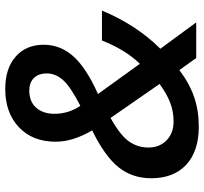

<svg xmlns="http://www.w3.org/2000/svg" viewBox="-43 -722 775 729"><g transform="rotate(-90 344.5 -357.5)"><path d="M365.2 -633.8Q322.8 -633.8 299.8 -607.4Q276.9 -581.1 276.9 -538.1Q276.9 -484.9 307.1 -439.9Q378.9 -476.6 404.5 -505.1Q430.2 -533.7 430.2 -566.9Q430.2 -599.1 412.6 -616.5Q395 -633.8 365.2 -633.8ZM248 -85.9Q285.6 -85.9 319.8 -99.1Q354 -112.3 390.1 -139.2L261.2 -325.2Q196.3 -289.1 172.6 -256.1Q148.9 -223.1 148.9 -181.2Q148.9 -139.2 176.3 -112.5Q203.6 -85.9 248 -85.9ZM32.2 -170.9Q32.2 -242.7 74 -294.9Q115.7 -347.2 213.9 -395Q170.9 -468.8 170.9 -533.2Q170.9 -621.1 225.8 -673.1Q280.8 -725.1 371.1 -725.1Q449.2 -725.1 494.1 -685.5Q539.1 -646 539.1 -579.1Q539.1 -516.1 495.4 -466.8Q451.7 -417.5 352.1 -373L466.8 -213.9Q520 -268.6 555.2 -357.9H668.9Q613.8 -226.1 523.9 -136.2L624 0H488.8L442.9 -64Q391.1 -24.9 339.8 -7.6Q288.6 9.8 228 9.8Q135.3 9.8 83.7 -37.8Q32.2 -85.4 32.2 -170.9Z"/></g></svg>

Font: Open Sans Semibold
Style: Italic
Weight: 600
Italic angle: -12°
Foundry: Ascender Corporation
Version: Version 1.10